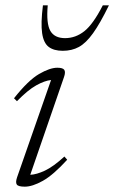

<svg xmlns="http://www.w3.org/2000/svg" viewBox="-20 -690 428 720"><path d="M44 -25 171.5 -390Q147.5 -387.5 116 -370Q84.5 -352.5 43.5 -310.5L32.5 -321.5Q86 -389 126.5 -412.5Q167 -436 195 -436Q216 -436 221.2 -427.8Q226.5 -419.5 220 -401L93.5 -34.5Q117 -35.5 148.5 -50.2Q180 -65 221.5 -103L232 -91Q179.5 -33.5 140.5 -11.8Q101.5 10 73 10Q48.5 10 43 2Q37.5 -6 44 -25ZM224 -547Q263.5 -547 296.5 -573.2Q329.5 -599.5 365.5 -670H388.5Q355.5 -602.5 329 -565.5Q302.5 -528.5 276 -514Q249.5 -499.5 215.5 -499.5Q182 -499.5 162.8 -514Q143.5 -528.5 138 -565.5Q132.5 -602.5 141 -670H159Q153 -601.5 168.8 -574.2Q184.5 -547 224 -547Z"/></svg>

Font: Newsreader 16pt Light
Style: Italic
Weight: 300
Italic angle: -17°
Designer: Hugues Gentile
Foundry: Production Type
Version: Version 1.003; ttfautohint (v1.8.3)